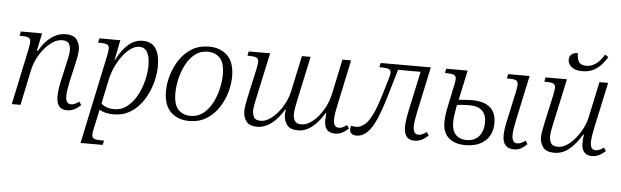

<svg xmlns="http://www.w3.org/2000/svg" viewBox="-56 -954 4555 1408"><g transform="rotate(5 2221.5 -250.5)"><path d="M449 10Q373 10 373 -86Q373 -109 376.5 -137Q380 -165 387 -196L414 -316Q422 -351 428 -380.5Q434 -410 434 -430Q434 -455 423 -477Q412 -499 371 -499Q339 -499 305.5 -478Q272 -457 243 -422.5Q214 -388 193 -346Q172 -304 163 -261L108 0H44L133 -420Q139 -452 139 -466Q139 -491 121.5 -497.5Q104 -504 72 -504H57L64 -536H220L193 -405H200Q241 -476 290 -510.5Q339 -545 393 -545Q453 -545 476 -513.5Q499 -482 499 -439Q499 -414 493 -383.5Q487 -353 481 -328L452 -201Q446 -172 441.5 -143.5Q437 -115 437 -93Q437 -67 446.5 -51.5Q456 -36 476 -36Q502 -36 536 -61L552 -37Q529 -15 504.5 -2.5Q480 10 449 10Z M571 240 710 -416Q717 -451 717 -466Q717 -491 699.5 -497.5Q682 -504 650 -504H635L642 -536H796L767 -390H771Q809 -465 856 -505.5Q903 -546 961 -546Q1087 -546 1087 -370Q1087 -322 1075 -269.5Q1063 -217 1039.5 -167Q1016 -117 981 -77Q946 -37 899.5 -13.5Q853 10 794 10Q730 10 689 -15Q685 8 679 33L660 119Q658 129 655 144.5Q652 160 652 170Q652 195 670 201.5Q688 208 720 208H741L734 240ZM794 -28Q848 -28 889.5 -60.5Q931 -93 959.5 -145Q988 -197 1003 -256.5Q1018 -316 1018 -370Q1018 -432 998.5 -466Q979 -500 940 -500Q908 -500 876 -477Q844 -454 816 -416.5Q788 -379 767.5 -333.5Q747 -288 737 -242L699 -62Q712 -48 737.5 -38Q763 -28 794 -28Z M1349 10Q1267 10 1214.5 -40Q1162 -90 1162 -194Q1162 -249 1179.5 -310Q1197 -371 1232.5 -425Q1268 -479 1322 -512.5Q1376 -546 1449 -546Q1532 -546 1584 -496Q1636 -446 1636 -342Q1636 -287 1619 -226Q1602 -165 1566.5 -111Q1531 -57 1477 -23.5Q1423 10 1349 10ZM1357 -28Q1411 -28 1450.5 -59.5Q1490 -91 1516 -141Q1542 -191 1554.5 -247Q1567 -303 1567 -352Q1567 -436 1532.5 -472Q1498 -508 1441 -508Q1388 -508 1348.5 -476.5Q1309 -445 1283 -395Q1257 -345 1244.5 -289Q1232 -233 1232 -184Q1232 -100 1266.5 -64Q1301 -28 1357 -28Z M1852 9Q1793 9 1770 -22.5Q1747 -54 1747 -97Q1747 -119 1752.5 -149.5Q1758 -180 1764 -208L1809 -412Q1812 -427 1814.5 -443Q1817 -459 1817 -466Q1817 -491 1799 -497.5Q1781 -504 1749 -504H1735L1741 -536H1899L1831 -222Q1823 -184 1817 -154.5Q1811 -125 1811 -106Q1811 -81 1822.5 -59Q1834 -37 1873 -37Q1904 -37 1936 -57.5Q1968 -78 1997 -112.5Q2026 -147 2047 -189Q2068 -231 2077 -275L2133 -536H2197L2130 -225Q2122 -187 2116.5 -157Q2111 -127 2111 -106Q2111 -81 2122.5 -59Q2134 -37 2172 -37Q2204 -37 2236 -57.5Q2268 -78 2296.5 -112.5Q2325 -147 2345.5 -189Q2366 -231 2376 -275L2431 -536H2495L2425 -207Q2418 -177 2413 -146Q2408 -115 2408 -92Q2408 -36 2449 -36Q2475 -36 2506 -61L2523 -37Q2501 -16 2477 -3.5Q2453 9 2423 9Q2344 9 2344 -81Q2344 -107 2348 -133H2341Q2256 9 2151 9Q2093 9 2069.5 -22.5Q2046 -54 2046 -97Q2046 -114 2050 -133H2044Q2001 -62 1952 -26.5Q1903 9 1852 9Z M2581 10Q2556 10 2544 -2Q2532 -14 2532 -32Q2532 -44 2537 -59Q2554 -54 2572 -54Q2622 -54 2662 -107.5Q2702 -161 2741 -290L2784 -434Q2791 -458 2791 -470Q2791 -490 2775.5 -497Q2760 -504 2731 -504H2706L2713 -536H3082L3010 -200Q3004 -171 2999.5 -143Q2995 -115 2995 -93Q2995 -66 3004.5 -51Q3014 -36 3034 -36Q3060 -36 3094 -61L3110 -37Q3087 -15 3062.5 -2.5Q3038 10 3007 10Q2931 10 2931 -86Q2931 -109 2935 -136.5Q2939 -164 2945 -195L3010 -497H2844L2779 -277Q2734 -126 2688 -58Q2642 10 2581 10Z M3741 10Q3657 10 3657 -85Q3657 -108 3661 -136Q3665 -164 3672 -195L3719 -412Q3722 -427 3724.5 -443Q3727 -459 3727 -466Q3727 -491 3709 -497.5Q3691 -504 3659 -504H3644L3651 -536H3809L3737 -200Q3731 -171 3726.5 -142.5Q3722 -114 3722 -92Q3722 -66 3731.5 -51Q3741 -36 3763 -36Q3788 -36 3821 -61L3837 -37Q3815 -15 3792.5 -2.5Q3770 10 3741 10ZM3384 10Q3305 10 3260.5 -29Q3216 -68 3216 -146Q3216 -172 3220.5 -204Q3225 -236 3232 -268L3264 -420Q3271 -452 3271 -466Q3271 -491 3253 -497.5Q3235 -504 3203 -504H3189L3195 -536H3353L3306 -317Q3340 -320 3364 -321.5Q3388 -323 3401 -323Q3582 -323 3582 -170Q3582 -85 3528 -37.5Q3474 10 3384 10ZM3387 -28Q3450 -28 3481.5 -68Q3513 -108 3513 -168Q3513 -226 3481.5 -255Q3450 -284 3392 -284Q3372 -284 3349.5 -283Q3327 -282 3297 -278Q3288 -232 3284 -201Q3280 -170 3280 -151Q3280 -89 3309 -58.5Q3338 -28 3387 -28Z M4191 -605Q4137 -605 4110.5 -627.5Q4084 -650 4084 -680Q4084 -704 4100 -719Q4116 -734 4147 -734Q4147 -689 4162.5 -668Q4178 -647 4216 -647Q4247 -647 4272.5 -661.5Q4298 -676 4316.5 -698Q4335 -720 4347 -741L4372 -724Q4356 -697 4332 -669.5Q4308 -642 4273 -623.5Q4238 -605 4191 -605ZM4039 9Q3979 9 3955 -22.5Q3931 -54 3931 -97Q3931 -119 3937 -148.5Q3943 -178 3949 -208L3994 -412Q3997 -427 3999.5 -443Q4002 -459 4002 -466Q4002 -491 3984 -497.5Q3966 -504 3934 -504H3920L3926 -536H4084L4016 -222Q4009 -192 4003 -160Q3997 -128 3997 -107Q3997 -79 4009.5 -58Q4022 -37 4062 -37Q4092 -37 4124 -57Q4156 -77 4185 -111.5Q4214 -146 4236.5 -189Q4259 -232 4268 -278L4323 -536H4387L4316 -207Q4310 -177 4304.5 -146.5Q4299 -116 4299 -92Q4299 -36 4338 -36Q4365 -36 4398 -61L4414 -37Q4393 -16 4368 -3.5Q4343 9 4313 9Q4277 9 4257.5 -14Q4238 -37 4238 -76Q4238 -89 4239 -106.5Q4240 -124 4243 -143H4238Q4195 -70 4146 -30.5Q4097 9 4039 9Z"/></g></svg>

Font: Noto Serif Light
Style: Italic
Weight: 300
Italic angle: -12°
Designer: Monotype Design Team
Foundry: Monotype Imaging Inc.
Version: Version 2.013